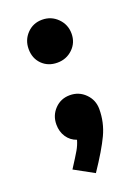

<svg xmlns="http://www.w3.org/2000/svg" viewBox="-126 -559 553 757"><g transform="rotate(-20 150.5 -180.5)"><path d="M60 -410Q60 -448 85.5 -474.5Q111 -501 149 -501Q187 -501 213.5 -474.5Q240 -448 240 -410Q240 -372 213.5 -346.5Q187 -321 149 -321Q110 -321 85 -346Q60 -371 60 -410ZM241 -93Q241 -37 217.5 13Q194 63 142 140L60 95Q89 50 100 31Q111 12 117 -9Q91 -18 76 -40.5Q61 -63 61 -93Q61 -131 86.5 -157.5Q112 -184 150 -184Q188 -184 214.5 -157.5Q241 -131 241 -93Z"/></g></svg>

Font: Akshar
Style: Bold
Weight: 700
Designer: Tall Chai
Foundry: Tall Chai
Version: Version 1.000